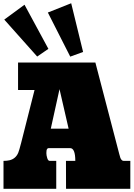

<svg xmlns="http://www.w3.org/2000/svg" viewBox="-20 -1185 842 1205"><path d="M728.5 -218.3Q732.4 -203.1 735.1 -195.3Q737.8 -187.5 743.2 -181.4Q748.5 -175.3 755.9 -175.3H797.9V0H394.5L394 -175.3H452.6Q452.6 -255.4 419.9 -255.4H285.6Q279.3 -255.4 275.9 -250.2Q272.5 -245.1 272 -239.7Q271.5 -234.4 271 -224.1Q271 -210.4 276.4 -192.9Q281.7 -175.3 292 -175.3H333V0H2V-175.3Q23.4 -175.3 40 -179.2Q78.1 -188.5 94.2 -225.6Q99.6 -237.3 112.8 -288.6L196.8 -620.1H93.3V-792.5H578.6ZM410.6 -377.4 353.5 -625.5 298.8 -377.4ZM426.8 -1164.6 501.5 -858.9 420.9 -829.6 280.3 -1106.4ZM133.8 -1155.3 283.7 -878.4 213.4 -830.1 6.8 -1062Z"/></svg>

Font: Bevan
Style: Regular
Weight: 400
Foundry: vernon adams
Version: Version 1.000